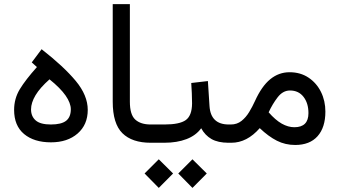

<svg xmlns="http://www.w3.org/2000/svg" viewBox="-20 -687 1634 924"><path d="M180.2 -450.2Q286.6 -367.2 344.5 -297.6Q402.3 -228 402.3 -158.2Q402.3 -86.9 353.5 -44.4Q304.7 -2 225.1 -2Q144 -2 95.9 -42Q47.9 -82 47.9 -158.2Q47.9 -212.4 75.4 -257.8Q103 -303.2 157.7 -364.3L132.8 -386.7ZM218.3 -305.2Q172.4 -264.6 150.9 -228.5Q129.4 -192.4 129.4 -160.6Q129.4 -127 151.9 -107.4Q174.3 -87.9 224.6 -87.9Q275.4 -87.9 298.1 -105.7Q320.8 -123.5 320.8 -161.1Q320.8 -190.9 295.7 -227.1Q270.5 -263.2 218.3 -305.2Z M717.3 0H705.1Q615.7 0 569.1 -45.9Q522.5 -91.8 522.5 -197.8V-667H605V-197.3Q605 -135.3 630.9 -111.6Q656.7 -87.9 705.1 -87.9H717.3Z M1091.8 0H1080.1Q1029.3 0 998 -17.8Q966.8 -35.6 948.2 -69.8Q923.3 -35.2 877.7 -17.6Q832 0 770.5 0H697.8V-87.9H771.5Q844.2 -87.9 874 -109.1Q903.8 -130.4 904.3 -189Q904.3 -212.9 903.1 -238.8Q901.9 -264.6 900.4 -287.6L980.5 -296.9L988.3 -176.3Q994.1 -87.9 1081.1 -87.9H1091.8ZM837.9 147.9 906.2 79.6 975.1 147.9 906.2 217.3ZM675.8 147.9 744.1 79.6 813 147.9 744.1 217.3Z M1230 -70.3Q1168.5 0 1093.3 0H1072.3V-87.9H1090.8Q1120.6 -87.9 1142.1 -105Q1163.6 -122.1 1179.2 -147.9Q1194.8 -173.8 1207 -200.7Q1239.3 -272 1280.5 -305.7Q1321.8 -339.4 1373.5 -339.4Q1425.8 -339.4 1464.6 -313.5Q1503.4 -287.6 1524.7 -244.6Q1545.9 -201.7 1545.9 -149.9Q1545.9 -73.7 1508.3 -31.5Q1470.7 10.7 1400.4 10.7Q1353 10.7 1312.5 -9.8Q1272 -30.3 1230 -70.3ZM1272.9 -146.5Q1305.2 -109.4 1335.9 -92Q1366.7 -74.7 1396.5 -74.7Q1464.4 -74.7 1464.4 -142.6Q1464.4 -190.4 1440.7 -220.9Q1417 -251.5 1375.5 -251.5Q1341.3 -251.5 1316.2 -218.8Q1291 -186 1272.9 -146.5Z"/></svg>

Font: Vazir UI
Style: Regular-UI
Weight: 400
Designer: Saber Rastikerdar
Foundry: Saber Rastikerdar
Version: Version 30.1.0